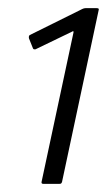

<svg xmlns="http://www.w3.org/2000/svg" viewBox="-20 -711 262 471"><path d="M86 -260Q81 -260 82 -265L160 -630Q162 -637 156 -633L67 -590Q66 -590 64 -590Q62 -590 61 -592L51 -617Q50 -623 53 -625L174 -685Q178 -687 182 -689Q186 -691 190 -691H217Q220 -691 221.5 -690Q223 -689 222 -686L132 -264Q131 -262 130 -261Q129 -260 126 -260Z"/></svg>

Font: Glory Light
Style: Italic
Weight: 300
Italic angle: -12°
Version: Version 1.011